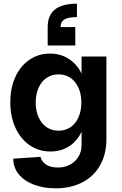

<svg xmlns="http://www.w3.org/2000/svg" viewBox="-20 -807 664 1043"><path d="M52 55 200 45Q207 73 231.8 88Q256.5 103 294 103Q350 103 386.5 68.5Q423 34 423 -20V-500H558V-50Q558 29.9 524 90.5Q490 151 427.5 183.5Q365 216 282 216Q215 216 162.5 195.5Q110 175 81 138.5Q52 102 52 55ZM36 -251Q36 -329 63.4 -388.9Q90.7 -448.7 140 -482.4Q189.3 -516 252 -516Q308.6 -516 353.3 -487.4Q398 -458.9 422.5 -407.9Q447 -356.8 447 -290V-210Q447 -143 423 -91.5Q399 -40 355 -12Q311 16 254 16Q190.6 16 141.3 -18Q92 -52 64 -112.5Q36 -173 36 -251ZM422 -249.9Q422 -295 406.4 -329.9Q390.9 -364.9 362.9 -383.9Q335 -403 298 -403Q261 -403 233.1 -384Q205.1 -365 189.6 -330.1Q174 -295.3 174 -250.1Q174 -205 189.6 -170.1Q205.1 -135.1 233.1 -116.1Q261 -97 298 -97Q335 -97 362.9 -116Q390.9 -135 406.4 -169.9Q422 -204.7 422 -249.9ZM309 -660H239Q239 -724 278.5 -755.5Q318 -787 398 -787V-714Q351 -714 330 -701.5Q309 -689 309 -660ZM389 -560H239V-660H389Z"/></svg>

Font: Uncut Sans Variable
Style: Regular
Weight: 400
Designer: Kasper Nordkvist
Foundry: UNCUT.wtf
Version: Version 1.303;Glyphs 3.1.2 (3151)